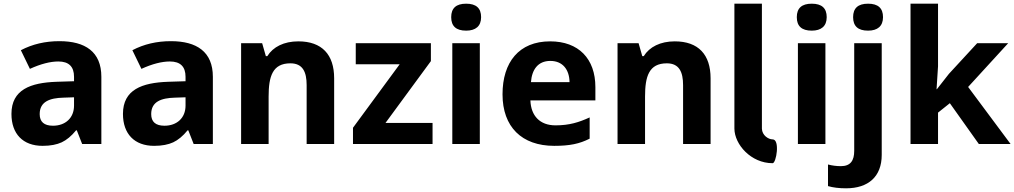

<svg xmlns="http://www.w3.org/2000/svg" viewBox="-20 -780 5494 1040"><path d="M302 -557C225 -557 156 -541 93 -508L142 -407C201 -434 253 -447 296 -447C353 -447 381 -419 381 -364V-340L286 -337C146 -332 42 -295 42 -163C42 -55 104 10 211 10C254 10 288 3 314 -9C340 -21 367 -43 392 -74H396L425 0H529V-364C529 -500 441 -557 302 -557ZM267 -99C219 -99 195 -120 195 -162C195 -230 250 -249 323 -251L381 -253V-208C381 -141 334 -99 267 -99Z M906 -557C829 -557 760 -541 697 -508L746 -407C805 -434 857 -447 900 -447C957 -447 985 -419 985 -364V-340L890 -337C750 -332 646 -295 646 -163C646 -55 708 10 815 10C858 10 892 3 918 -9C944 -21 971 -43 996 -74H1000L1029 0H1133V-364C1133 -500 1045 -557 906 -557ZM871 -99C823 -99 799 -120 799 -162C799 -230 854 -249 927 -251L985 -253V-208C985 -141 938 -99 871 -99Z M1596 -556C1518 -556 1459 -526 1428 -476H1420L1400 -546H1286V0H1435V-257C1435 -366 1456 -437 1553 -437C1620 -437 1641 -390 1641 -319V0H1790V-356C1790 -484 1724 -556 1596 -556Z M2323 0V-114H2068L2314 -449V-546H1907V-432H2145L1892 -88V0Z M2586 -687C2586 -736 2559 -760 2505 -760C2451 -760 2424 -736 2424 -687C2424 -638 2451 -614 2505 -614C2556 -614 2586 -638 2586 -687ZM2579 0V-546H2430V0Z M3065 -335H2856C2861 -402 2893 -450 2961 -450C3028 -450 3064 -403 3065 -335ZM3174 -29V-144C3117 -118 3065 -101 2989 -101C2904 -101 2856 -153 2853 -236H3205V-308C3205 -462 3114 -556 2960 -556C2791 -556 2702 -443 2702 -269C2702 -93 2806 10 2982 10C3066 10 3119 -1 3174 -29Z M3635 -556C3557 -556 3498 -526 3467 -476H3459L3439 -546H3325V0H3474V-257C3474 -366 3495 -437 3592 -437C3659 -437 3680 -390 3680 -319V0H3829V-356C3829 -484 3763 -556 3635 -556Z M3958 -83C3959 3 4048 104 4165 104C4185 104 4206 -25 4165 -25C4142 -25 4108 -47 4107 -83V-760H3958Z M4458 -687C4458 -736 4431 -760 4377 -760C4323 -760 4296 -736 4296 -687C4296 -638 4323 -614 4377 -614C4428 -614 4458 -638 4458 -687ZM4451 0V-546H4302V0Z M4756 59V-546H4607V37C4607 90 4587 120 4535 120C4511 120 4488 117 4465 111V228C4492 236 4525 240 4563 240C4683 240 4756 177 4756 59ZM4763 -687C4763 -736 4736 -760 4682 -760C4628 -760 4601 -736 4601 -687C4601 -638 4628 -614 4682 -614C4733 -614 4763 -638 4763 -687Z M5055 -297H5053L5061 -421V-760H4912V0H5061V-170L5125 -221L5282 0H5454L5224 -309L5441 -546H5273L5120 -380Z"/></svg>

Font: Passageway
Style: Regular
Weight: 700
Foundry: Ascender Corporation
Version: Version 1.11